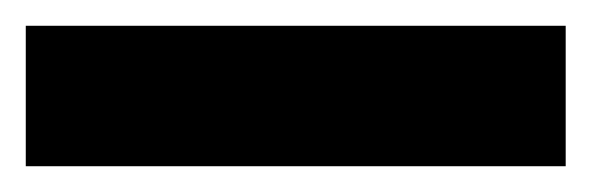

<svg xmlns="http://www.w3.org/2000/svg" viewBox="-28 10 459 149"><path d="M411 139H-8V30H411Z"/></svg>

Font: Tajawal ExtraBold
Style: Regular
Weight: 800
Designer: Boutros Fonts
Foundry: Created by Boutros International 2017
Version: Version 1.700